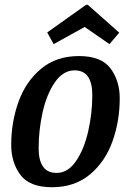

<svg xmlns="http://www.w3.org/2000/svg" viewBox="-20 -765 549 805"><path d="M482 -353Q482 -257 451.5 -172Q421 -87 357 -33.5Q293 20 198 20Q104 20 65.5 -32Q27 -84 27 -157Q27 -253 57.5 -338Q88 -423 152 -476.5Q216 -530 311 -530Q405 -530 443.5 -478Q482 -426 482 -353ZM142 -144Q142 -40 217 -40Q265 -40 299 -90Q333 -140 350 -215.5Q367 -291 367 -366Q367 -470 293 -470Q245 -470 210.5 -420.5Q176 -371 159 -295.5Q142 -220 142 -144ZM205 -580 178 -629 341 -745H348L480 -628L439 -580L335 -652Z"/></svg>

Font: Sansita
Style: Italic
Weight: 400
Italic angle: -11°
Designer: Pablo Cosgaya
Foundry: Omnibus-Type
Version: Version 1.006